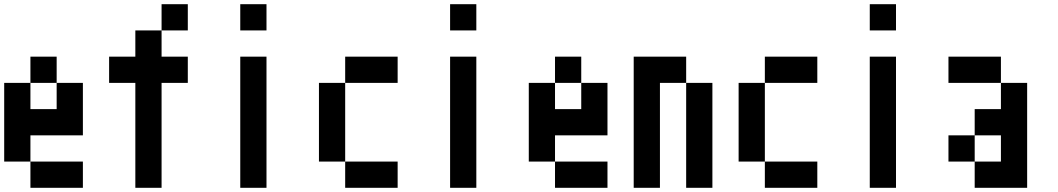

<svg xmlns="http://www.w3.org/2000/svg" viewBox="-20 -895 5040 915"><path d="M0 -125V-500H125V-375H250V-500H375V-250H125V-125ZM125 -125H375V0H125ZM125 -500V-625H250V-500Z M500 -500V-625H625V-750H750V-625H875V-500H750V0H625V-500ZM750 -750V-875H875V-750Z M1125 0V-625H1250V0ZM1125 -750V-875H1250V-750Z M1500 -125V-500H1625V-125ZM1625 -125H1875V0H1625ZM1625 -500V-625H1875V-500Z M2125 0V-625H2250V0ZM2125 -750V-875H2250V-750Z M2500 -125V-500H2625V-375H2750V-500H2875V-250H2625V-125ZM2625 -125H2875V0H2625ZM2625 -500V-625H2750V-500Z M3000 0V-625H3250V-500H3125V0ZM3250 0V-500H3375V0Z M3500 -125V-500H3625V-125ZM3625 -125H3875V0H3625ZM3625 -500V-625H3875V-500Z M4125 0V-625H4250V0ZM4125 -750V-875H4250V-750Z M4500 -125V-250H4625V-125ZM4500 -500V-625H4750V-500ZM4625 -250V-375H4750V-500H4875V0H4625V-125H4750V-250Z"/></svg>

Font: GalmuriMono7 Regular
Style: Regular
Weight: 400
Designer: Lee Minseo (quiple)
Version: Version 2.399;hotconv 1.1.1;makeotfexe 2.6.0 DEVELOPMENT